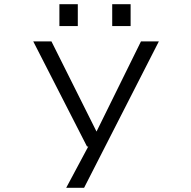

<svg xmlns="http://www.w3.org/2000/svg" viewBox="-20 -698 915 918"><path d="M296.5 200 402 2.5H396L139 -500H226L441.5 -69L654 -500H739.5L382 200ZM264 -678H352V-573.5H264ZM516.5 -678H604.5V-573.5H516.5Z"/></svg>

Font: Trispace SemiExpanded Light
Style: Regular
Weight: 300
Width: 6
Designer: Tyler Finck
Foundry: Etcetera Type Company
Version: Version 1.210; ttfautohint (v1.8.3)